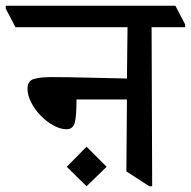

<svg xmlns="http://www.w3.org/2000/svg" viewBox="-48 -640 666 670"><path d="M598 -545H481L483 10H473L393 -42L395 -293H219Q219 -235 213 -212Q207 -189 184 -189Q163 -189 139 -202Q115 -215 94.5 -236Q74 -257 61 -282Q48 -307 48 -330Q48 -358 70.5 -364.5Q93 -371 132 -371Q150 -371 191 -370.5Q232 -370 285.5 -368.5Q339 -367 395 -366L397 -545H6L-28 -610V-620H564L598 -555ZM254 -128 324 -58 254 10 185 -58Z"/></svg>

Font: Tiro Devanagari Marathi
Style: Regular
Weight: 400
Designer: Devanagari: John Hudson & Fiona Ross. Latin: John Hudson.
Foundry: Tiro Typeworks Ltd.
Version: Version 1.52